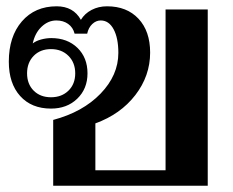

<svg xmlns="http://www.w3.org/2000/svg" viewBox="-20 -590 740 610"><path d="M149 -209Q243 -234 299.5 -292.5Q356 -351 356 -422Q356 -469 341 -497Q326 -525 300 -525Q285 -525 273 -513.5Q261 -502 257 -483H217Q212 -503 196.5 -514Q181 -525 159 -525Q133 -525 112 -505Q91 -485 84 -452Q94 -460 110.5 -464.5Q127 -469 143 -469Q194 -469 226 -438Q258 -407 258 -357Q258 -308 225.5 -276.5Q193 -245 142 -245Q80 -245 44 -285Q8 -325 8 -394Q8 -474 49.5 -522Q91 -570 160 -570Q213 -570 237 -527Q249 -547 271 -558.5Q293 -570 320 -570Q383 -570 420 -530.5Q457 -491 457 -423Q457 -349 410 -288Q363 -227 283 -198V-49H506V-560H640V0H149ZM219 -357Q219 -391 197.5 -412.5Q176 -434 142 -434Q108 -434 87 -412.5Q66 -391 66 -357Q66 -323 87 -302Q108 -281 142 -281Q176 -281 197.5 -302Q219 -323 219 -357Z"/></svg>

Font: Fahkwang SemiBold
Style: Regular
Weight: 600
Designer: Suppakit Chalermlarp | Katatrad Co.,Ltd.
Foundry: Cadson Demak Co.,Ltd.
Version: Version 1.000; ttfautohint (v1.6)